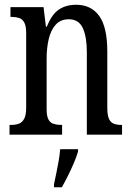

<svg xmlns="http://www.w3.org/2000/svg" viewBox="-20 -566 555 807"><path d="M20 0V-41H27Q45 -41 59 -46Q73 -51 81.5 -66.5Q90 -82 90 -113V-427Q90 -457 82 -471.5Q74 -486 60 -490.5Q46 -495 29 -495H24V-536H163L173 -454H177Q197 -505 227 -525.5Q257 -546 300 -546Q363 -546 397 -499Q431 -452 431 -349V-113Q431 -82 438 -66.5Q445 -51 458.5 -46Q472 -41 489 -41H493V0H345V-347Q345 -411 328 -448Q311 -485 269 -485Q234 -485 213.5 -461.5Q193 -438 184.5 -400.5Q176 -363 176 -321V-108Q176 -78 183.5 -64Q191 -50 205 -45.5Q219 -41 236 -41H241V0ZM207 208Q212 185 217 160.5Q222 136 226.5 110.5Q231 85 233 61H308V71Q302 92 290.5 119Q279 146 265.5 173Q252 200 240 221H207Z"/></svg>

Font: Noto Serif Khmer ExtraCondensed
Style: Regular
Weight: 400
Width: 2
Designer: Danh Hong and the Monotype Design Team
Foundry: Monotype Imaging Inc.
Version: Version 2.004